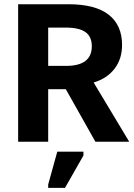

<svg xmlns="http://www.w3.org/2000/svg" viewBox="-20 -679 640 920"><path d="M437 0 295.4 -251.5H210.9V0H66.9V-658.7H308.1Q437 -658.7 501 -608.4Q564.9 -558.1 564.9 -463.4Q564.9 -396.5 528.8 -349.6Q492.7 -302.7 428.7 -283.7L599.1 0ZM419.9 -457.5Q419.9 -503.4 389.6 -525.1Q359.4 -546.9 293 -546.9H210.9V-363.3H296.9Q419.9 -363.3 419.9 -457.5ZM210.9 221.2V205.1L254.4 47.9H379.9V65.9L291.5 221.2Z"/></svg>

Font: Liberation Mono
Style: Bold
Weight: 700
Monospace: yes
Designer: Steve Matteson
Foundry: Ascender Corporation
Version: Version 2.1.5